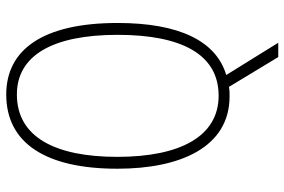

<svg xmlns="http://www.w3.org/2000/svg" viewBox="-172 -592 934 631"><g transform="rotate(-90 295.5 -277.0)"><path d="M535 -358C535 -604 447 -724 300 -724C140 -724 56 -594 56 -359C56 -151 127 10 294 10C304 10 314 10 325 8L423 170H470L364 -1C476 -34 535 -156 535 -358ZM95 -359C95 -563 160 -689 300 -689C428 -689 496 -572 496 -358C496 -148 432 -26 296 -26C163 -26 95 -151 95 -359Z"/></g></svg>

Font: Noto Sans Gurmukhi UI Condensed ExtraLight
Style: Regular
Weight: 200
Width: 3
Designer: Jelle Bosma - Monotype Design Team
Foundry: Monotype Imaging Inc.
Version: Version 2.004